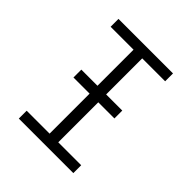

<svg xmlns="http://www.w3.org/2000/svg" viewBox="-200 -868 1001 1001"><g transform="rotate(45 300.0 -367.5)"><path d="M99 0V-58H268V-677H99V-735H501V-677H332V-58H501V0ZM149 -353V-411H451V-353Z"/></g></svg>

Font: Iosevka Slab Light Extended
Style: Regular
Weight: 300
Width: 7
Monospace: yes
Designer: Belleve Invis
Foundry: Belleve Invis
Version: Version 11.1.0; ttfautohint (v1.8.3)